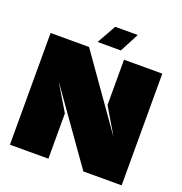

<svg xmlns="http://www.w3.org/2000/svg" viewBox="-139 -911 979 1032"><g transform="rotate(20 350.0 -394.5)"><path d="M450 -380V-639H669V0H450L159 -411L250 -259V0H30V-639H250L540 -228ZM284 -680H417L474 -789H345Z"/></g></svg>

Font: Banana Brick
Style: Regular
Weight: 400
Designer: artmaker
Foundry: artmaker
Version: Version 4.000 2011 initial release